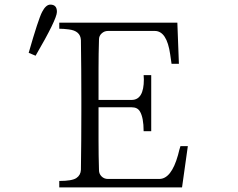

<svg xmlns="http://www.w3.org/2000/svg" viewBox="-20 -820 1040 840"><path d="M105.5 -588.9Q147.5 -735.4 164.1 -767.6Q180.7 -799.8 200.2 -799.8Q229.5 -799.8 229 -767.6Q228.5 -735.4 135.7 -576.2ZM239.3 0V-28.3Q294.9 -28.3 314 -41Q333 -53.7 334 -77.1Q335.9 -203.1 335.9 -333V-387.7Q335.9 -516.6 334 -644.5Q332 -685.5 280.3 -691.4Q257.8 -694.3 239.3 -694.3V-720.7H755.9L762.7 -541H730.5Q727.5 -557.6 724.6 -582Q710 -684.6 657.2 -684.6H452.1Q436.5 -684.6 424.8 -673.8Q413.1 -663.1 413.1 -647.5Q411.1 -584 411.1 -518.6V-382.8H555.7Q609.4 -382.8 609.4 -472.7Q609.4 -481.4 608.4 -491.2H641.6V-246.1H608.4Q608.4 -305.7 591.8 -333Q581.1 -350.6 556.6 -350.6H411.1V-207Q411.1 -139.6 413.1 -75.2Q413.1 -59.6 424.3 -48.3Q435.5 -37.1 452.1 -37.1H676.8Q729.5 -37.1 758.8 -141.6Q764.6 -166 769.5 -180.7H801.8L776.4 0Z"/></svg>

Font: GenEi Koburi Mincho v6
Style: Regular
Weight: 400
Designer: o_tamon (Modified)
Foundry: o_tamon / Adobe Systems Incorporated
Version: Version 6.1